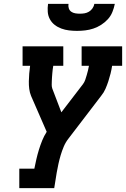

<svg xmlns="http://www.w3.org/2000/svg" viewBox="-20 -975 653 995"><path d="M80 0V-101H158Q158 -101 158 -101Q158 -101 158 -101Q163 -126 168.5 -150Q174 -174 181.5 -198.5Q189 -223 198.5 -246.5Q208 -270 222 -292L141 -478Q134 -495 131.5 -514.5Q129 -534 129.5 -554Q130 -574 131.5 -594Q133 -614 136 -634H97V-735H308V-634H256Q254 -624 253 -614Q252 -604 251 -594Q250 -584 249.5 -574.5Q249 -565 248.5 -555Q248 -545 248 -535Q248 -525 251 -516L298 -393L410 -539Q418 -550 422 -562Q426 -574 429.5 -586Q433 -598 436 -610Q439 -622 441 -634H403V-735H613V-634H561Q558 -614 553 -594Q548 -574 541.5 -554Q535 -534 526.5 -514.5Q518 -495 504 -478L335 -257Q320 -238 310.5 -215.5Q301 -193 294.5 -171Q288 -149 283 -126.5Q278 -104 274 -81L261 0ZM379 -815Q358 -815 337.5 -817.5Q317 -820 298 -827Q279 -834 263.5 -846Q248 -858 238.5 -875.5Q229 -893 227.5 -913.5Q226 -934 229 -955H335Q333 -943 336.5 -932Q340 -921 349 -914.5Q358 -908 370 -906Q382 -904 393 -904Q406 -904 418 -906Q430 -908 441 -914.5Q452 -921 459.5 -932Q467 -943 469 -955H575Q571 -934 562.5 -913Q554 -892 539 -875.5Q524 -859 504.5 -846.5Q485 -834 464 -827Q443 -820 421.5 -817.5Q400 -815 379 -815Z"/></svg>

Font: Iosevka Curly Slab ExObl
Style: Bold
Weight: 700
Width: 7
Italic angle: -9°
Monospace: yes
Designer: Belleve Invis
Foundry: Belleve Invis
Version: Version 11.0.0; ttfautohint (v1.8.3)